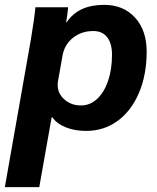

<svg xmlns="http://www.w3.org/2000/svg" viewBox="-57 -530 648 792"><path d="M70 -365Q85 -454 89 -500H224Q222 -475 216 -438H218Q266 -510 372 -510Q452 -510 500 -457.5Q548 -405 548 -317Q548 -222 516.5 -147.5Q485 -73 428.5 -31.5Q372 10 298 10Q252 10 215 -4.5Q178 -19 159 -46H156L105 242H-37ZM405 -304Q405 -351 385 -376.5Q365 -402 328 -402Q279 -402 244 -374Q209 -346 201 -301L182 -194Q181 -189 181 -179Q181 -144 209 -119.5Q237 -95 277 -95Q314 -95 343 -121.5Q372 -148 388.5 -195.5Q405 -243 405 -304Z"/></svg>

Font: Sarabun ExtraBold
Style: Italic
Weight: 800
Italic angle: -10°
Designer: Suppakit Chalermlarp | Katatrad Co.,Ltd.
Foundry: Cadson Demak Co.,Ltd.
Version: Version 1.000; ttfautohint (v1.6)